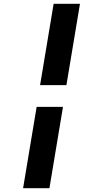

<svg xmlns="http://www.w3.org/2000/svg" viewBox="-20 -843 540 1006"><path d="M190 -397 261 -823H399L328 -397ZM101 143 172 -283H310L239 143Z"/></svg>

Font: Iosevka Term Curly Heavy
Style: Italic
Weight: 900
Italic angle: -9°
Designer: Belleve Invis
Foundry: Belleve Invis
Version: Version 32.3.0